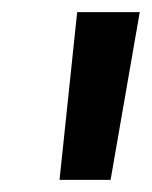

<svg xmlns="http://www.w3.org/2000/svg" viewBox="-20 -760 250 316"><path d="M210 -740 162 -464H78L107 -740Z"/></svg>

Font: Pathway Extreme 28pt Medium
Style: Italic
Weight: 500
Italic angle: -8°
Designer: Eduardo Rodriguez Tunni
Foundry: Eduardo Rodriguez Tunni
Version: Version 1.001;gftools[0.9.26]